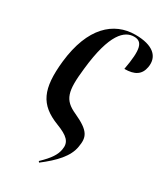

<svg xmlns="http://www.w3.org/2000/svg" viewBox="-190 -626 790 918"><g transform="rotate(30 205.0 -167.0)"><path d="M40 -262C23 -102 55 -33 168 11C233 36 257 58 249 102C244 133 226 162 179 207L184 213C252 161 301 110 310 52C320 -5 310 -34 218 -76C142 -110 131 -151 146 -283C168 -488 225 -536 277 -536C324 -536 335 -498 313 -379C370 -379 400 -399 408 -444C419 -507 375 -547 278 -547C159 -547 62 -461 40 -262Z"/></g></svg>

Font: Noto Serif Display ExtraCondensed Medium
Style: Italic
Weight: 500
Width: 2
Italic angle: -12°
Designer: Monotype Design Team
Foundry: Monotype Imaging Inc.
Version: Version 2.009